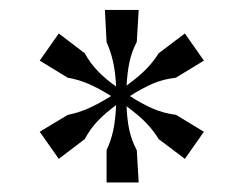

<svg xmlns="http://www.w3.org/2000/svg" viewBox="-20 -577 502 394"><path d="M198.7 -269Q207.5 -287.6 212.2 -308.6Q216.8 -329.6 218.3 -361.3Q196.3 -345.2 180.9 -329.1Q165.5 -313 153.8 -291.5L100.6 -251L61.5 -306.6L119.1 -341.3Q139.6 -345.2 160.4 -354.2Q181.2 -363.3 208 -379.9Q180.7 -397 160.2 -405.5Q139.6 -414.1 119.1 -417.5L61.5 -452.6L100.6 -508.3L153.8 -467.8Q165.5 -446.8 181.2 -430.7Q196.8 -414.6 218.3 -399.4Q216.8 -429.7 211.9 -450.9Q207 -472.2 198.7 -490.7L195.3 -556.6H264.6L260.7 -491.2Q249.5 -469.2 245.4 -448.2Q241.2 -427.2 239.7 -401.4Q265.1 -419.9 280.3 -435.5Q295.4 -451.2 305.7 -467.8L359.4 -508.3L398.4 -452.6L340.8 -417.5Q314.5 -414.6 292.7 -405Q271 -395.5 246.6 -379.9Q270.5 -364.3 292.7 -354.5Q314.9 -344.7 341.3 -341.3L398.4 -306.6L359.4 -251L305.7 -291.5Q295.4 -308.6 280.5 -324.2Q265.6 -339.8 239.7 -358.9Q240.7 -333 245.1 -311.5Q249.5 -290 260.7 -268.6L264.6 -202.6H198.7Z"/></svg>

Font: Kameron
Style: Regular
Weight: 400
Version: Version 1.000